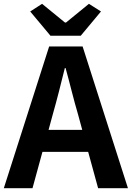

<svg xmlns="http://www.w3.org/2000/svg" viewBox="-24 -984 689 1004"><path d="M240 -797H398L504 -924L441 -964L321 -866H316L196 -964L134 -924ZM-4 0H146L198 -190H437L489 0H645L408 -741H233ZM230 -305 252 -386C274 -463 295 -547 315 -628H319C341 -549 361 -463 384 -386L406 -305Z"/></svg>

Font: Noto Sans TC
Style: Bold
Weight: 700
Designer: Ryoko NISHIZUKA 西塚涼子 (kana, bopomofo & ideographs); Paul D. Hunt (Latin, Greek & Cyrillic); Sandoll Communications 산돌커뮤니
Foundry: Adobe
Version: Version 2.004;hotconv 1.0.118;makeotfexe 2.5.65603